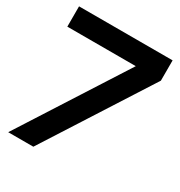

<svg xmlns="http://www.w3.org/2000/svg" viewBox="-161 -781 834 892"><g transform="rotate(30 256.0 -335.5)"><path d="M12.2 0H147L506.8 -562V-670.9H4.9V-562H372.1Z"/></g></svg>

Font: Cakra Normal
Style: Regular
Weight: 400
Designer: Lucia Kollert, Vojtech Kollert
Foundry: OoM Type
Version: Version 1.000;Glyphs 3.1.1 (3148)